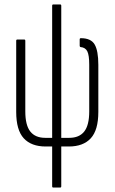

<svg xmlns="http://www.w3.org/2000/svg" viewBox="-20 -660 516 865"><path d="M220 185Q215 185 215 179V0H186Q121 0 87 -37Q53 -74 53 -156V-476Q53 -482 58 -482H89Q94 -482 94 -476V-158Q94 -96 116.5 -67.5Q139 -39 184 -39H215V-634Q215 -640 220 -640H251Q256 -640 256 -634V-39H292Q337 -39 359.5 -67.5Q382 -96 382 -158V-369Q382 -411 373.5 -428.5Q365 -446 343 -448Q339 -449 339 -454V-482Q339 -488 344 -488Q390 -488 406.5 -459.5Q423 -431 423 -368V-156Q423 -74 389 -37Q355 0 290 0H256V179Q256 185 251 185Z"/></svg>

Font: Sofia Sans Extra Condensed Light
Style: Regular
Weight: 300
Designer: Botio Nikoltchev, Ani Petrova
Foundry: lettersoup
Version: Version 4.101